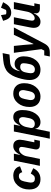

<svg xmlns="http://www.w3.org/2000/svg" viewBox="1405 -2230 1025 3875"><g transform="rotate(-90 1917.5 -292.5)"><path d="M237 12Q145 12 88 -43.5Q31 -99 31 -215Q31 -355 110.5 -446Q190 -537 310 -537Q385 -537 436.5 -499.5Q488 -462 498 -401L380 -356Q370 -391 353.5 -407.5Q337 -424 302 -424Q215 -424 193 -314L175 -225Q170 -202 170 -183Q170 -101 249 -101Q286 -101 306.5 -120Q327 -139 353 -184L460 -134Q391 12 237 12Z M648 0H508L613 -525H753L729 -403H735Q799 -537 909 -537Q970 -537 1002.5 -501.5Q1035 -466 1035 -401Q1035 -376 1026 -327L983 -112H1036L1014 0H923Q883 0 861 -20.5Q839 -41 839 -76Q839 -89 842 -104L883 -312Q890 -345 890 -368Q890 -420 837 -420Q793 -420 752 -372Q713 -327 702 -270Z M1056 200 1201 -525H1341L1317 -403H1323Q1356 -470 1395.5 -503.5Q1435 -537 1494 -537Q1564 -537 1599 -487.5Q1634 -438 1634 -355Q1634 -191 1563.5 -89.5Q1493 12 1390 12Q1337 12 1300.5 -17.5Q1264 -47 1259 -91H1254L1196 200ZM1356 -103Q1447 -103 1471 -220L1485 -290Q1491 -318 1491 -347Q1491 -382 1473.5 -402Q1456 -422 1425 -422Q1377 -422 1338 -374Q1302 -330 1290 -270L1274 -190Q1266 -151 1289 -127Q1312 -103 1356 -103Z M1905 12Q1808 12 1752 -46Q1696 -104 1696 -207Q1696 -349 1773 -443Q1850 -537 1967 -537Q2064 -537 2120 -479Q2176 -421 2176 -318Q2176 -176 2099 -82Q2022 12 1905 12ZM1910 -101Q1992 -101 2015 -216L2034 -310Q2037 -328 2037 -341Q2037 -379 2017.5 -401.5Q1998 -424 1962 -424Q1880 -424 1857 -309L1838 -215Q1835 -197 1835 -184Q1835 -146 1854.5 -123.5Q1874 -101 1910 -101Z M2447 12Q2351 12 2295.5 -47Q2240 -106 2240 -207Q2240 -299 2281.5 -435Q2323 -571 2395 -643Q2477 -725 2637 -739L2783 -752L2755 -614L2600 -601Q2526 -595 2483 -549.5Q2440 -504 2418 -407H2424Q2450 -463 2485 -486.5Q2520 -510 2571 -510Q2635 -510 2676.5 -460Q2718 -410 2718 -328Q2718 -178 2642 -83Q2566 12 2447 12ZM2454 -101Q2495 -101 2523.5 -130Q2552 -159 2563 -216L2574 -272Q2579 -297 2579 -329Q2579 -397 2506 -397Q2414 -397 2392 -282L2383 -236Q2377 -206 2377 -184Q2377 -101 2454 -101Z M3058 -327 3152 -525H3301L2979 85Q2947 146 2906 173Q2865 200 2793 200H2715L2738 88H2835L2863 30L2789 -525H2928L2948 -327L2964 -131H2970Z M3598 -579Q3490 -579 3452 -691L3435 -742L3550 -785L3566 -684Q3584 -677 3611 -677Q3640 -677 3654 -684L3700 -785L3811 -742L3781 -691Q3715 -579 3598 -579ZM3367 -525H3507L3445 -213Q3438 -180 3438 -160Q3438 -105 3487 -105Q3532 -105 3571 -153Q3607 -197 3619 -255L3673 -525H3813L3730 -112H3789L3767 0H3674Q3635 0 3610.5 -20.5Q3586 -41 3586 -77Q3586 -92 3589 -107L3592 -122H3586Q3522 12 3417 12Q3358 12 3325.5 -23.5Q3293 -59 3293 -124Q3293 -151 3302 -200Z"/></g></svg>

Font: Aneliza
Style: Bold Italic
Weight: 700
Italic angle: -11.31°
Designer: Mike Abbink, Paul van der Laan, Pieter van Rosmalen
Foundry: Bold Monday
Version: Version 3.0